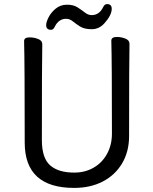

<svg xmlns="http://www.w3.org/2000/svg" viewBox="-20 -896 750 940"><path d="M343 24Q101 24 101 -198Q101 -586 98 -695Q98 -713 125 -713Q147 -713 167 -705Q187 -697 187 -680Q185 -584 185 -210Q185 -122 225.5 -86.5Q266 -51 343 -51Q397 -51 439 -75.5Q481 -100 504.5 -143.5Q528 -187 528 -242Q528 -595 525 -697Q525 -715 552 -715Q574 -715 594 -707Q614 -699 614 -682Q612 -594 612 -230Q612 -154 578 -96.5Q544 -39 483.5 -7.5Q423 24 343 24ZM230 -750Q206 -750 206 -773Q206 -788 218 -811.5Q230 -835 253 -854Q276 -873 308 -873Q340 -873 360.5 -859.5Q381 -846 396.5 -834Q412 -822 429 -822Q466 -822 485 -861Q492 -876 504 -876Q527 -876 527 -853Q527 -822 492 -783Q466 -753 429 -753Q393 -753 372.5 -766Q352 -779 336.5 -791.5Q321 -804 304 -804Q267 -804 248 -765Q241 -750 230 -750Z"/></svg>

Font: ToneOZ-Pinyin-WenKai-Medium
Style: Medium
Weight: 700
Designer: Fontworks Inc.
Foundry: ToneOZ
Version: Version 0.240331